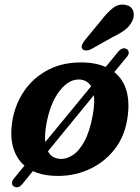

<svg xmlns="http://www.w3.org/2000/svg" viewBox="-20 -742 598 823"><path d="M40 57.5Q32 53.5 31.5 43.8Q31 34 39 24L85 -32Q50 -62 36.2 -111Q22.5 -160 33 -224.5Q44.5 -294.5 84.2 -352.8Q124 -411 190.2 -444.5Q256.5 -478 346.5 -474Q396 -471.5 433 -455L486.5 -520Q504 -541.5 523 -532Q531 -527 531.8 -517.8Q532.5 -508.5 524.5 -499L470 -433Q546 -371.5 526.5 -237.5Q515 -156.5 469 -99.2Q423 -42 354.8 -13Q286.5 16 208 11.5Q158.5 9 121 -8.5L76 46.5Q58.5 68 40 57.5ZM178 -205.5Q171 -163.5 174 -133L370.5 -372Q355.5 -398 323.5 -401Q276.5 -405 235.2 -352Q194 -299 178 -205.5ZM236 -61Q262 -58.5 290 -75.8Q318 -93 341.5 -135.5Q365 -178 378 -251Q386.5 -300.5 382.5 -334L185.5 -93.5Q201 -64 236 -61ZM412.5 -653Q438.5 -687.5 463.5 -707.2Q488.5 -727 518 -721Q542.5 -716.5 550.2 -696.8Q558 -677 548 -654.5Q538 -632 518.5 -616.2Q499 -600.5 465.5 -584.5L369.5 -530.5Q358.5 -525.5 348 -525.8Q337.5 -526 333 -532.5Q327.5 -540 331.8 -549.8Q336 -559.5 343.5 -569.5Z"/></svg>

Font: Fraunces 9pt SuperSoft SemiBold
Style: Italic
Weight: 600
Italic angle: -16°
Version: Version 1.000;[0bf87f6ff]